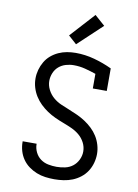

<svg xmlns="http://www.w3.org/2000/svg" viewBox="-105 -1050 809 1125"><g transform="rotate(10 300.0 -487.0)"><path d="M299 8Q272 8 245 4.5Q218 1 193 -9Q168 -19 146 -35Q124 -51 108.5 -73.5Q93 -96 85.5 -122Q78 -148 78 -175V-179H161V-177Q161 -152 172.5 -128.5Q184 -105 204 -90.5Q224 -76 249 -71Q274 -66 299 -66Q324 -66 349.5 -71.5Q375 -77 395 -92.5Q415 -108 426.5 -132Q438 -156 438 -181Q438 -209 425 -234Q412 -259 391 -276.5Q370 -294 344.5 -305.5Q319 -317 293.5 -326.5Q268 -336 243 -347.5Q218 -359 195 -374.5Q172 -390 152.5 -409Q133 -428 118.5 -451Q104 -474 96 -500.5Q88 -527 88 -555Q88 -581 95 -606.5Q102 -632 115.5 -655Q129 -678 149 -695Q169 -712 193 -723Q217 -734 243 -738.5Q269 -743 295 -743Q351 -743 406 -728Q461 -713 512 -689V-555H429V-642Q397 -653 364 -661.5Q331 -670 296 -670Q272 -670 248.5 -663Q225 -656 207 -640.5Q189 -625 179.5 -602Q170 -579 170 -555Q170 -528 183 -502.5Q196 -477 217 -459Q238 -441 263 -430Q288 -419 313.5 -409Q339 -399 364 -387.5Q389 -376 412 -361Q435 -346 455 -327Q475 -308 489.5 -285Q504 -262 512 -235Q520 -208 520 -181Q520 -154 512.5 -127Q505 -100 490 -77Q475 -54 453 -37Q431 -20 406 -10Q381 0 353.5 4Q326 8 299 8ZM287 -793 238 -837 370 -982 431 -928Z"/></g></svg>

Font: Nova
Style: Regular
Weight: 400
Monospace: yes
Designer: Belleve Invis
Foundry: Belleve Invis
Version: Version 24.1.4; ttfautohint (v1.8.4)